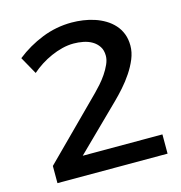

<svg xmlns="http://www.w3.org/2000/svg" viewBox="-105 -801 844 896"><g transform="rotate(-15 317.0 -353.5)"><path d="M341 -361Q354 -374 370.5 -392.5Q387 -411 401.2 -432Q415.5 -453 425.2 -474.8Q435 -496.5 435 -516Q435 -543 423 -561Q411 -579 392.2 -590Q373.5 -601 350 -605.5Q326.5 -610 304 -610Q276.5 -610 248.5 -603Q220.5 -596 194 -584.2Q167.5 -572.5 143 -556.8Q118.5 -541 98 -523L51 -607Q108.5 -652.5 177.2 -679.8Q246 -707 320 -707Q347 -707 375.2 -703Q403.5 -699 430 -690.2Q456.5 -681.5 479.8 -667.5Q503 -653.5 520.5 -634.2Q538 -615 548 -589.5Q558 -564 558 -532Q558 -500.5 544.8 -468.2Q531.5 -436 511.2 -405.8Q491 -375.5 467 -348.5Q443 -321.5 422 -301L210 -93H595V0H63V-83Z"/></g></svg>

Font: Argentum Sans
Style: Regular
Weight: 400
Designer: Julieta Ulanovsky, Owen Earl, Chris M. Simpson, Rasmus Andersson, Cristiano Sobral
Foundry: The Argentum Sans Project Authors
Version: Version 3.135; ttfautohint (v1.8.4.7-5d5b-dirty)